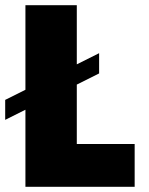

<svg xmlns="http://www.w3.org/2000/svg" viewBox="-20 -720 574 740"><path d="M78 -297 0 -258V-335L78 -374V-700H276V-472L362 -515V-437L276 -394V-165H499V0H78Z"/></svg>

Font: Chess Sans ExtraBold
Style: Regular
Weight: 800
Designer: Wolf Bōese
Foundry: Wolf Bōese
Version: Version 7.223